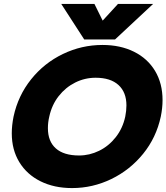

<svg xmlns="http://www.w3.org/2000/svg" viewBox="-20 -943 848 978"><path d="M292 -923H461L503 -838L581 -923H760L566 -742H409ZM40 -264Q40 -304 49 -349Q72 -456 138.5 -539Q205 -622 300.5 -668Q396 -714 502 -714Q593 -714 662.5 -679.5Q732 -645 770 -581.5Q808 -518 808 -433Q808 -393 799 -349Q776 -242 709 -159.5Q642 -77 547 -31Q452 15 347 15Q256 15 186.5 -19.5Q117 -54 78.5 -117Q40 -180 40 -264ZM618 -349Q624 -379 624 -406Q624 -473 583.5 -510Q543 -547 467 -547Q412 -547 363 -522.5Q314 -498 279 -453.5Q244 -409 231 -349Q224 -320 224 -290Q224 -223 264.5 -187Q305 -151 383 -151Q436 -151 485 -175Q534 -199 569.5 -244Q605 -289 618 -349Z"/></svg>

Font: Prompt
Style: Bold Italic
Weight: 700
Italic angle: -12°
Designer: Katatrad Team
Foundry: CadsonDemak
Version: Version 1.001